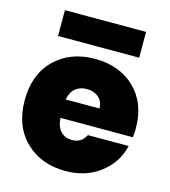

<svg xmlns="http://www.w3.org/2000/svg" viewBox="-114 -853 843 951"><g transform="rotate(15 308.0 -377.5)"><path d="M219.2 -335.9H392.1Q392.1 -372.1 367.9 -392.6Q343.8 -413.1 308.1 -413.1Q272.5 -413.1 249 -393.3Q225.6 -373.5 219.2 -335.9ZM580.1 -193.8Q560.1 -106 486.3 -49.6Q412.6 6.8 309.1 6.8Q182.6 6.8 103.3 -70.8Q23.9 -148.4 23.9 -280.8Q23.9 -412.6 102.8 -490.2Q181.6 -567.9 309.1 -567.9Q435.1 -567.9 513.4 -491.9Q591.8 -416 591.8 -287.1Q591.8 -264.2 588.9 -241.2H217.8Q220.7 -194.8 243.2 -172.4Q265.6 -149.9 300.8 -149.9Q349.6 -149.9 371.1 -193.8ZM101.1 -629.9V-762.2H517.1V-629.9Z"/></g></svg>

Font: Poppins ExtraBold
Style: Regular
Weight: 800
Designer: Ninad Kale (Devanagari), Jonny Pinhorn (Latin)
Foundry: Indian Type Foundry
Version: Version 3.200;PS 1.000;hotconv 16.6.54;makeotf.lib2.5.65590